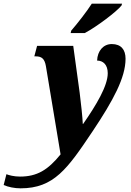

<svg xmlns="http://www.w3.org/2000/svg" viewBox="-171 -786 713 1046"><path d="M214 -606H291C357 -641 465 -723 491 -756L494 -766H329C301 -722 250 -657 217 -619ZM-59 240C123 240 197 133 333 -70C446 -239 513 -363 513 -466C513 -515 489 -546 438 -546C392 -546 360 -509 358 -456C390 -456 416 -434 416 -387C416 -318 353 -213 282 -111H280C279 -142 270 -228 263 -281L228 -536H31L16 -479H24C56 -479 72 -466 79 -426L159 55C90 140 31 176 -62 176C-96 176 -124 168 -136 163L-151 222C-126 233 -92 240 -59 240Z"/></svg>

Font: Noto Serif ExtraCondensed Black
Style: Italic
Weight: 900
Width: 2
Italic angle: -12°
Designer: Monotype Design Team
Foundry: Monotype Imaging Inc.
Version: Version 2.014